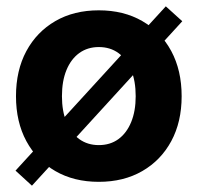

<svg xmlns="http://www.w3.org/2000/svg" viewBox="-20 -566 628 610"><path d="M293.9 11.7Q214.8 11.7 155.8 -22.5Q96.7 -56.6 63.7 -117.7Q30.8 -178.7 30.8 -260.3Q30.8 -342.3 63.7 -403.6Q96.7 -464.8 155.8 -499Q214.8 -533.2 293.9 -533.2Q373 -533.2 432.1 -499Q491.2 -464.8 524.2 -403.6Q557.1 -342.3 557.1 -260.3Q557.1 -178.7 524.2 -117.7Q491.2 -56.6 432.1 -22.5Q373 11.7 293.9 11.7ZM293.9 -105Q330.1 -105 356.2 -124Q382.3 -143.1 396.7 -178Q411.1 -212.9 411.1 -260.3Q411.1 -308.6 396.7 -343.5Q382.3 -378.4 356.2 -397.5Q330.1 -416.5 293.9 -416.5Q258.3 -416.5 231.9 -397.5Q205.6 -378.4 191.2 -343.5Q176.8 -308.6 176.8 -260.3Q176.8 -212.9 191.2 -178Q205.6 -143.1 231.9 -124Q258.3 -105 293.9 -105ZM81.5 23.9 29.3 -23.9 506.8 -545.9 559.1 -498.5Z"/></svg>

Font: Inter 28pt
Style: Bold
Weight: 700
Designer: Rasmus Andersson
Foundry: rsms
Version: Version 4.001;git-66647c0bb